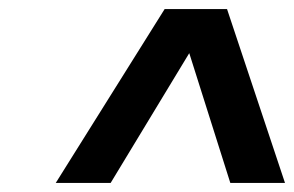

<svg xmlns="http://www.w3.org/2000/svg" viewBox="-20 -545 654 427"><path d="M104 -138.2 346.2 -524.9H484.9L613.8 -138.2H492.2L400.9 -426.8L226.1 -138.2Z"/></svg>

Font: Trueno
Style: Bold Italic
Weight: 700
Designer: Julieta Ulanovsky
Foundry: Julieta Ulanovsky
Version: Version 3.001b | FøM Fix